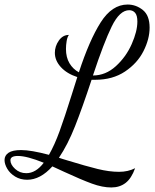

<svg xmlns="http://www.w3.org/2000/svg" viewBox="-94 -740 684 847"><path d="M189 18 137 -6Q84 53 26 53Q-4 53 -27 39Q-50 25 -62 4.5Q-74 -16 -74 -34Q-74 -54 -56.5 -66Q-39 -78 -1 -78Q43 -78 122 -57Q147 -101 169 -161.5Q191 -222 223 -324L247 -400Q201 -415 174.5 -444Q148 -473 148 -507Q148 -536 165.5 -561Q183 -586 210 -586Q203 -577 200 -559Q197 -541 197 -524Q197 -487 212.5 -461Q228 -435 254 -421Q300 -562 350 -641Q400 -720 469 -720Q506 -720 536 -696Q566 -672 566 -618Q566 -568 539 -514.5Q512 -461 457.5 -424.5Q403 -388 326 -388H310Q269 -264 237 -183Q205 -102 166 -44Q174 -41 183 -38.5Q192 -36 201 -33Q286 -7 337 5.5Q388 18 431 18Q471 18 502 2Q486 47 460 67Q434 87 397 87Q358 87 311.5 70Q265 53 189 18ZM512 -645Q512 -672 502 -683.5Q492 -695 476 -695Q434 -695 399 -623.5Q364 -552 316 -407Q372 -407 417 -448Q462 -489 487 -545.5Q512 -602 512 -645ZM99 -22Q25 -52 -15 -52Q-48 -52 -48 -33Q-48 -14 -27.5 5Q-7 24 22 24Q64 24 99 -22Z"/></svg>

Font: Dancing Script
Style: Regular
Weight: 400
Designer: Pablo Impallari
Foundry: Pablo Impallari
Version: Version 2.000